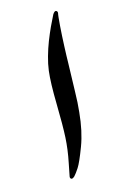

<svg xmlns="http://www.w3.org/2000/svg" viewBox="-92 -629 394 632"><g transform="rotate(-15 105.5 -313.5)"><path d="M159.7 -412.1Q157.7 -358.9 157 -316.7Q156.2 -274.4 152.8 -245.1Q147 -182.1 128.7 -133.5Q110.4 -85 99.9 -68.8Q89.4 -52.7 82.5 -45.4Q74.7 -38.1 70.6 -40.5Q66.4 -43 67.4 -48.8Q67.4 -50.3 76.2 -93.3Q85 -136.2 87.2 -176.5Q89.4 -216.8 87.9 -290.3Q86.4 -363.8 91.3 -402.8Q94.2 -425.3 101.1 -449.7Q107.9 -474.1 116.9 -497.3Q126 -520.5 135.7 -541.5Q145.5 -562.5 153.8 -578.6Q160.6 -588.9 165.5 -586.7Q170.4 -584.5 169.9 -578.6Q168.9 -575.2 167.7 -563.7Q166.5 -552.2 165.3 -536.4Q164.1 -520.5 163.1 -502.4Q162.1 -484.4 161.4 -467Q160.6 -449.7 160.2 -435.1Q159.7 -420.4 159.7 -412.1Z"/></g></svg>

Font: IranNastaliq
Style: Regular
Weight: 400
Designer: Hossein Zahedi
Version: Version 1.5